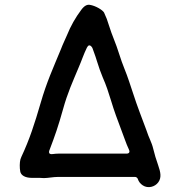

<svg xmlns="http://www.w3.org/2000/svg" viewBox="-20 -725 757 808"><path d="M522.2 -96.6C532.1 -76.8 511 -78.5 511 -78.5H226C218.7 -78.5 210.6 -77.9 201.8 -76.6C178.8 -73.3 188.3 -93.4 188.3 -93.4C211.8 -155 224.9 -192.7 245 -264.4C264.8 -335.9 285.8 -380.5 310.5 -439.9C323.8 -470.1 331.8 -496.6 345.8 -524.6C356.9 -546.8 368.9 -523 368.9 -523C373.5 -508.9 380.1 -494.2 388 -467.6C395.8 -442.1 404.1 -418.9 412.5 -398.9C427.5 -364.9 435.9 -338.5 447 -302.6C460.1 -258.3 475.3 -218.4 490.7 -177.5C501.4 -150.8 511.3 -118.4 522.2 -96.6ZM226 19.5H548C552.7 19.5 558.1 22.8 559.9 28C563.7 39.5 570.4 48.1 580.9 55.1C603.2 69.7 631.7 61.2 645.5 43C660.9 22.7 655.9 -0.2 645.2 -30.9C636.9 -54.5 630.5 -75.2 624.8 -99.1C618.2 -127.2 606.6 -144 596.2 -177C577.3 -228.2 558 -276.2 540.1 -332.1L523.1 -383.1C511.8 -418.5 494.9 -453.9 482 -496.3C466.6 -546.4 452.5 -572.4 438.1 -619.2L429.3 -645.6L417.8 -672.4C410.9 -683.6 381.7 -701 358.1 -704.6C346.8 -706.4 335.4 -701.7 322 -683.6C298 -651.5 277.6 -616.3 261.6 -576.3C252.8 -555.3 244.7 -540.2 236.6 -518.5C203.7 -438.5 176.7 -380.7 151 -291.5C125.7 -204.8 104.8 -139.2 69.6 -64.2L65.9 -54.2C62.6 -41.5 62.1 -19.4 65.3 -2.9C68.2 12.3 85 23.5 114 23.5H147C153.2 23.5 158.6 23.8 164.7 24.5C182.6 24.4 203.4 19.5 226 19.5Z"/></svg>

Font: Smoothie
Style: Light
Weight: 400
Foundry: Cannot Into Space Fonts
Version: Version 0.8